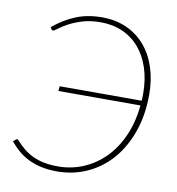

<svg xmlns="http://www.w3.org/2000/svg" viewBox="-81 -784 799 865"><g transform="rotate(10 319.0 -351.5)"><path d="M35.5 -104Q38.5 -104 41 -100.5Q59 -80 78.8 -64Q98.5 -48 122 -37Q145.5 -26 173.8 -20.5Q202 -15 237.5 -15Q298 -15 352.5 -38Q407 -61 449.8 -104Q492.5 -147 520.2 -209.2Q548 -271.5 555.5 -350H180L182.5 -372H557.5Q558 -380 558.2 -387.8Q558.5 -395.5 558.5 -404Q558.5 -468.5 541.2 -521Q524 -573.5 492.2 -610.8Q460.5 -648 415.5 -668Q370.5 -688 315 -688Q267 -688 230.5 -676.5Q194 -665 168.5 -651Q143 -637 128.5 -625.5Q114 -614 109.5 -614Q103.5 -614 102 -617.5L96.5 -627.5Q145 -668 198 -689.5Q251 -711 317.5 -711Q380 -711 429.8 -688.5Q479.5 -666 514.2 -625.5Q549 -585 567.5 -528.8Q586 -472.5 586 -404.5Q586 -311 559.2 -234.8Q532.5 -158.5 485.5 -104.5Q438.5 -50.5 374.5 -21.2Q310.5 8 236.5 8Q196.5 8 164 0.8Q131.5 -6.5 105 -19.5Q78.5 -32.5 57.2 -50.8Q36 -69 18 -91L30 -101.5Q32.5 -104 35.5 -104Z"/></g></svg>

Font: Lato Thin
Style: Italic
Weight: 200
Italic angle: -7°
Designer: Lukasz Dziedzic
Foundry: tyPoland Lukasz Dziedzic
Version: Version 2.007; 2014-02-27